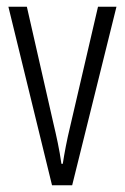

<svg xmlns="http://www.w3.org/2000/svg" viewBox="-20 -552 372 572"><path d="M135 0H195L327 -532H272L189 -175C179 -134 172 -96 167 -64H163C157 -107 148 -147 139 -185L60 -532H5Z"/></svg>

Font: Noto Sans Kannada ExtraCondensed Light
Style: Regular
Weight: 300
Width: 2
Designer: Jelle Bosma - Monotype Design Team
Foundry: Monotype Imaging Inc.
Version: Version 2.005